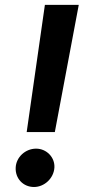

<svg xmlns="http://www.w3.org/2000/svg" viewBox="-20 -747 349 775"><path d="M297.9 -727.3H161.2L87.7 -213.8H201.3ZM43.3 -70.3C41.2 -26.6 73.5 7.8 117.2 7.8C158.7 7.8 196.7 -26.6 199.6 -70.3C202.1 -112.2 167.6 -147 125.7 -147C82.7 -147 45.1 -112.9 43.3 -70.3Z"/></svg>

Font: Margiela Sans Semi Bold
Style: Italic
Weight: 600
Italic angle: -9.39999°
Designer: Stefan Endress, Andreas Faust
Version: Version 1.100;FEAKit 1.0